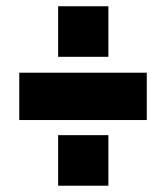

<svg xmlns="http://www.w3.org/2000/svg" viewBox="-20 -615 525 608"><path d="M164.1 -435.1V-595.2H323.2V-435.1ZM41 -234.9V-384.8H444.8V-234.9ZM164.1 -26.9V-187H323.2V-26.9Z"/></svg>

Font: Rawline Black
Style: Regular
Weight: 900
Designer: Matt McInerney, Pablo Impallari, Rodrigo Fuenzalida
Foundry: Matt McInerney, Pablo Impallari, Rodrigo Fuenzalida
Version: Version 4.020;PS 004.020;hotconv 1.0.88;makeotf.lib2.5.64775